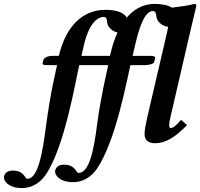

<svg xmlns="http://www.w3.org/2000/svg" viewBox="-113 -718 1018 976"><path d="M388 -434H375H301L314 -490C338.5 -595.3 380 -632 415 -632C426 -632 431 -621 432 -604C433.8 -580 459.2 -557.6 484.5 -552.9C469.8 -520.8 456.6 -481.7 446 -434ZM177 -387 154 -280C147.9 -251.8 130 -149 121 -78C102.8 65.8 79 191 26 191C12 191 12 149 -49 149C-82 149 -93 170 -93 185C-93 202 -71 238 0 238C49 238 91 211 119 171C217.3 27.5 272.9 -318.4 290 -387H349H363H437L414 -280C407.9 -251.8 390 -159 381 -88C362.8 55.8 339 161 286 161C272 161 272 119 211 119C178 119 167 140 167 155C167 172 189 208 260 208C309 208 351 181 379 141C477.3 -2.5 532.9 -318.4 550 -387H623C641 -387 668 -392 671 -403L676 -425C676 -431 667 -434 648 -434H561L574 -490C601.7 -609.3 630 -662 665 -662C676 -662 681 -651 682 -634C683.9 -607.7 714.3 -583.2 741.8 -582C740.7 -574.6 739.1 -566.2 737 -557L635 -119C627.8 -88 622 -56 622 -39C622 -21 625 10 676 10C728 10 776 -19 838 -82L807 -109C786 -82 766 -67 755 -67C750 -67 747 -71 747 -83C747 -92 749.6 -105.9 754 -125L860 -583L885 -688C885 -695 882 -698 873 -698C856.3 -691.8 806.4 -684.5 761 -679.1C742.2 -691.1 713.6 -698 673 -698C644 -698 585.2 -691.9 531.5 -628.7C516.5 -653 482.8 -668 423 -668C376 -668 239 -655 186 -434H155C122 -434 109 -420 107 -412C106 -407 103 -394 103 -394C103 -389 111 -387 129 -387Z"/></svg>

Font: Linux Libertine O
Style: Bold Italic
Weight: 700
Italic angle: -11.5°
Designer: Philipp H. Poll
Foundry: Philipp H. Poll
Version: Version 4.1.0